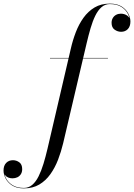

<svg xmlns="http://www.w3.org/2000/svg" viewBox="-224 -780 740 1060"><path d="M-92 260Q-132 260 -156.8 244Q-181.5 228 -193 205.2Q-204.5 182.5 -204.5 161.5Q-204.5 134.5 -190 119.5Q-175.5 104.5 -152.5 104.5Q-133.5 104.5 -117.5 116Q-101.5 127.5 -101.5 154Q-101.5 170 -108.8 181.5Q-116 193 -128.2 198.8Q-140.5 204.5 -155.5 204.5Q-166.5 204.5 -177.5 200.5Q-188.5 196.5 -196 187Q-203.5 177.5 -203.5 161.5H-202Q-202 182 -190.8 204.2Q-179.5 226.5 -155.2 242Q-131 257.5 -92 257.5Q-65.5 257.5 -45.8 240.5Q-26 223.5 -11 193.5Q4 163.5 16 124.2Q28 85 38.5 40L167 -511.5Q177.5 -558 194.5 -602.2Q211.5 -646.5 237 -682Q262.5 -717.5 298.2 -738.8Q334 -760 382.5 -760Q423 -760 447.8 -744Q472.5 -728 484.2 -705.2Q496 -682.5 496 -661.5Q496 -634.5 481.8 -619.5Q467.5 -604.5 444.5 -604.5Q425.5 -604.5 408.8 -616.2Q392 -628 392 -654Q392 -669 398.8 -680.5Q405.5 -692 417.2 -698.2Q429 -704.5 443.5 -704.5Q452.5 -704.5 461.2 -702Q470 -699.5 477.8 -694.2Q485.5 -689 490.2 -681Q495 -673 495 -661.5H493Q493 -681.5 482 -703.5Q471 -725.5 446.8 -741.5Q422.5 -757.5 382.5 -757.5Q356 -757.5 336.5 -740.5Q317 -723.5 302.2 -693.5Q287.5 -663.5 276 -624.2Q264.5 -585 254 -540L124.5 11.5Q113.5 57.5 96.5 101.8Q79.5 146 54 181.8Q28.5 217.5 -7.2 238.8Q-43 260 -92 260ZM52 -457.5V-460H372V-457.5Z"/></svg>

Font: Bodoni Moda 72pt
Style: Italic
Weight: 400
Italic angle: -13°
Designer: Owen Earl
Foundry: indestructible type
Version: Version 2.005